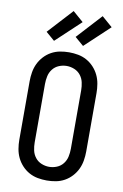

<svg xmlns="http://www.w3.org/2000/svg" viewBox="-105 -1041 711 1108"><g transform="rotate(10 250.0 -487.0)"><path d="M250 8Q223 8 196.5 3Q170 -2 146.5 -15Q123 -28 104.5 -48Q86 -68 74.5 -92Q63 -116 58.5 -143Q54 -170 54 -196V-539Q54 -565 58.5 -592Q63 -619 74.5 -643Q86 -667 104.5 -687Q123 -707 146.5 -720Q170 -733 196.5 -738Q223 -743 250 -743Q277 -743 303.5 -738Q330 -733 353.5 -720Q377 -707 395.5 -687Q414 -667 425.5 -643Q437 -619 441.5 -592Q446 -565 446 -539V-196Q446 -170 441.5 -143Q437 -116 425.5 -92Q414 -68 395.5 -48Q377 -28 353.5 -15Q330 -2 303.5 3Q277 8 250 8ZM250 -72Q273 -72 295 -81Q317 -90 331.5 -108.5Q346 -127 351 -150Q356 -173 356 -196V-539Q356 -562 351 -585Q346 -608 331.5 -626.5Q317 -645 295 -654Q273 -663 250 -663Q227 -663 205 -654Q183 -645 168.5 -626.5Q154 -608 149 -585Q144 -562 144 -539V-196Q144 -173 149 -150Q154 -127 168.5 -108.5Q183 -90 205 -81Q227 -72 250 -72ZM322 -793 271 -837 404 -982 466 -928ZM152 -793 101 -837 234 -982 296 -928Z"/></g></svg>

Font: Iosevka Curly Medium
Style: Regular
Weight: 500
Monospace: yes
Designer: Belleve Invis
Foundry: Belleve Invis
Version: Version 22.1.2; ttfautohint (v1.8.4)